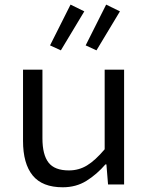

<svg xmlns="http://www.w3.org/2000/svg" viewBox="-20 -781 640 813"><path d="M245.6 12Q159.1 12 118.3 -38.1Q77.5 -88.3 77.5 -184.4V-486.1H159.7V-195Q159.7 -125.9 185.5 -92.6Q211.2 -59.4 271.7 -59.4Q314 -59.4 348.6 -80.6Q383.3 -101.7 423.2 -148.9V-486.1H505.5V0H437.5L430.6 -85H426.6Q389.9 -42.6 346.1 -15.3Q302.4 12 245.6 12ZM237.7 -567.8 191.9 -588.8 278.7 -761.5 337 -732.9ZM388.5 -567.8 342.7 -588.8 429.5 -761.5 487.9 -732.9Z"/></svg>

Font: Source Code Pro ExtraLight
Style: Regular
Weight: 200
Monospace: yes
Designer: Paul D. Hunt, Teo Tuominen
Foundry: Adobe
Version: Version 1.026;hotconv 1.1.0;makeotfexe 2.6.0